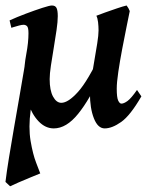

<svg xmlns="http://www.w3.org/2000/svg" viewBox="-21 -440 533 685"><path d="M483.4 -96.2Q443.8 -27.8 411.4 -4.9Q378.9 18.1 352.5 18.1Q328.1 18.1 314 -17.8Q299.8 -53.7 299.8 -107.9Q299.8 -126 304.4 -156.5Q309.1 -187 315.2 -221.2Q321.3 -255.4 325.9 -285.2Q330.6 -314.9 330.6 -331.5Q330.6 -345.7 328.9 -360.6Q327.1 -375.5 322.8 -383.8Q333.5 -388.2 354.2 -395.5Q375 -402.8 396.5 -410.2Q418 -417.5 430.7 -420.4Q438.5 -410.2 441.9 -400.4Q438 -380.4 430.4 -343.8Q422.9 -307.1 414.8 -264.4Q406.7 -221.7 401.1 -183.8Q395.5 -146 395.5 -123.5Q395.5 -92.3 400.6 -81.3Q405.8 -70.3 412.1 -70.3Q420.9 -70.3 433.8 -79.6Q446.8 -88.9 467.8 -119.1ZM341.8 -255.4 338.4 -172.9Q299.8 -85.9 257.8 -33.9Q215.8 18.1 170.9 18.1Q141.1 18.1 117.2 -6.6Q93.3 -31.2 79.1 -72.8Q64.9 -114.3 64.9 -165.5Q64.9 -205.6 72.8 -247.1Q80.6 -288.6 80.6 -321.3Q80.6 -341.8 75.4 -346.7Q70.3 -351.6 63 -351.6Q57.1 -351.6 46.9 -348.9Q36.6 -346.2 28.1 -343.5Q19.5 -340.8 19.5 -340.8L13.2 -367.2Q38.6 -378.9 71 -391.1Q103.5 -403.3 129.9 -411.9Q156.2 -420.4 164.1 -420.4Q176.3 -420.4 180.7 -411.6Q185.1 -402.8 185.1 -382.3Q185.1 -362.8 180.7 -332.5Q176.3 -302.2 170.7 -268.8Q165 -235.4 160.6 -205.8Q156.2 -176.3 156.2 -157.7Q156.2 -117.7 168.2 -95.5Q180.2 -73.2 197.8 -73.2Q222.2 -73.2 257.3 -112.1Q292.5 -150.9 341.8 -255.4ZM112.3 -198.2Q106.9 -171.4 103.5 -150.1Q100.1 -128.9 96.9 -105Q93.8 -81.1 88.4 -46.4Q80.1 14.6 88.1 62.5Q96.2 110.4 107.9 140.4Q119.6 170.4 122.6 178.7Q113.8 182.1 90.8 191.7Q67.9 201.2 45.2 210.9Q22.5 220.7 15.1 224.6L-1.5 209Q2.9 172.4 11 122.8Q19 73.2 28.6 18.1Q38.1 -37.1 47.6 -91.1Q57.1 -145 64.7 -190.9Q72.3 -236.8 76.2 -267.6Q76.2 -267.6 85.2 -255.1Q94.2 -242.7 103.3 -226.3Q112.3 -210 112.3 -198.2Z"/></svg>

Font: Dai Banna SIL Medium
Style: Italic
Weight: 500
Italic angle: -11°
Designer: Victor Gaultney
Foundry: SIL International
Version: Version 4.000